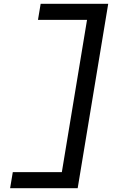

<svg xmlns="http://www.w3.org/2000/svg" viewBox="-20 -843 640 1006"><path d="M33 143 47 59H304L436 -739H179L193 -823H547L387 143Z"/></svg>

Font: Iosevka Etoile Medium Oblique
Style: Regular
Weight: 500
Italic angle: -9°
Designer: Belleve Invis
Foundry: Belleve Invis
Version: Version 15.5.2; ttfautohint (v1.8.4)